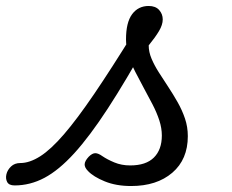

<svg xmlns="http://www.w3.org/2000/svg" viewBox="-208 -604 778 643"><path d="M-159 17Q-178 17 -184 5.5Q-190 -6 -186.5 -20.5Q-183 -35 -171 -46.5Q-159 -58 -140 -58Q-109 -58 -73.5 -80.5Q-38 -103 6 -154Q50 -205 107.5 -289.5Q165 -374 241 -497L290 -471Q214 -334 153 -240.5Q92 -147 40.5 -90.5Q-11 -34 -59 -8.5Q-107 17 -159 17ZM231 19Q181 19 143 3.5Q105 -12 87 -31Q75 -43 75.5 -54Q76 -65 89 -79Q101 -91 111 -91Q121 -91 135 -81Q151 -70 175 -60Q199 -50 228 -50Q281 -50 307.5 -76.5Q334 -103 334 -150Q334 -175 325.5 -201Q317 -227 303 -254Q289 -281 274 -308.5Q259 -336 245 -363.5Q231 -391 222.5 -418.5Q214 -446 214 -472Q214 -529 234.5 -556.5Q255 -584 290 -584Q313 -584 325 -570.5Q337 -557 337 -539Q337 -521 324.5 -500Q312 -479 290 -452Q290 -430 299.5 -407.5Q309 -385 324 -361.5Q339 -338 355.5 -313Q372 -288 387 -261.5Q402 -235 411.5 -207Q421 -179 421 -148Q421 -70 369 -25.5Q317 19 231 19Z"/></svg>

Font: Playwrite SK
Style: Regular
Weight: 400
Designer: Veronika Burian, José Scaglione
Foundry: TypeTogether
Version: Version 1.002